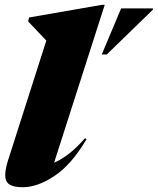

<svg xmlns="http://www.w3.org/2000/svg" viewBox="-20 -767 659 802"><path d="M173.5 -597.5 97.5 -677.5 101.5 -694 406.5 -747H417.5L206 -87.5Q232.5 -98.5 264.2 -122Q296 -145.5 335 -189.5L341.5 -185.5Q278 -78.5 207.2 -31.8Q136.5 15 75.5 15Q18.5 15 6.5 -11Q-5.5 -37 14 -98.5ZM405 -539.5 486 -732H619V-727L426 -539.5Z"/></svg>

Font: Newsreader Display ExtraBold
Style: Italic
Weight: 800
Italic angle: -17°
Designer: Hugues Gentile
Foundry: Production Type
Version: Version 1.001